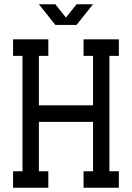

<svg xmlns="http://www.w3.org/2000/svg" viewBox="-20 -884 621 904"><path d="M539.6 -621.1H495.1V-77.6H539.6V0H373.5V-77.6H418V-310.1H163.1V-77.6H207.5V0H41.5V-77.6H85.9V-621.1H41.5V-698.7H207.5V-621.1H163.1V-388.2H418V-621.1H373.5V-698.7H539.6ZM240.7 -766.6 163.1 -863.8H240.7L290.5 -801.3L340.3 -863.8H418L340.3 -766.6Z"/></svg>

Font: Turpis
Style: Regular
Weight: 400
Designer: GGBotNet
Foundry: f0n7
Version: 1.00